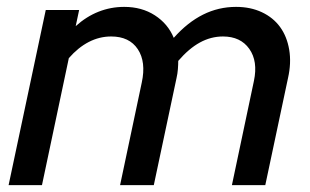

<svg xmlns="http://www.w3.org/2000/svg" viewBox="-20 -538 901 558"><path d="M5 0 113 -509H210L200 -462Q231 -490 266.5 -504Q302 -518 341 -518Q392 -518 430 -493.5Q468 -469 485 -428Q525 -473 570 -495.5Q615 -518 666 -518Q708 -518 741 -502.5Q774 -487 794 -459.5Q814 -432 820.5 -393.5Q827 -355 817 -311L751 0H654L718 -303Q730 -360 704.5 -396Q679 -432 628 -432Q593 -432 561 -414.5Q529 -397 498 -361Q498 -350 497 -337Q496 -324 493 -311L427 0H329L392 -298Q405 -358 380.5 -395Q356 -432 303 -432Q269 -432 238 -416Q207 -400 180 -369L102 0Z"/></svg>

Font: Red Hat Display Medium
Style: Italic
Weight: 500
Italic angle: -12°
Designer: Pentagram / MCKL
Foundry: Pentagram / MCKL
Version: Version 1.003; Red Hat Display Medium Italic